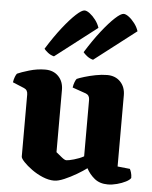

<svg xmlns="http://www.w3.org/2000/svg" viewBox="-55 -832 696 881"><g transform="rotate(5 293.0 -391.0)"><path d="M227 4Q202 4 174.5 -7.5Q147 -19 123.5 -36Q100 -53 85 -69Q70 -85 70 -93V-379Q70 -400 53 -407L0 -429Q2 -443 6.5 -454.5Q11 -466 15 -470Q32 -478 69 -489Q106 -500 143 -500Q181 -500 204 -476Q227 -452 227 -414V-127Q237 -119 252 -106.5Q267 -94 275 -94Q285 -94 310 -101Q335 -108 355 -119V-379Q355 -400 338 -407L275 -429Q277 -443 281.5 -454.5Q286 -466 290 -470Q301 -475 324 -482Q347 -489 375 -494.5Q403 -500 428 -500Q466 -500 489 -476Q512 -452 512 -414V-86L569 -80Q572 -75 575.5 -64Q579 -53 579 -39Q574 -30 556.5 -21Q539 -12 516.5 -6Q494 0 474 0Q437 0 413 -19.5Q389 -39 375 -66Q358 -53 330 -36.5Q302 -20 274 -8Q246 4 227 4ZM357 -564Q341 -568 328.5 -578Q316 -588 311 -595Q347 -653 380.5 -695.5Q414 -738 440 -762Q466 -786 479 -786Q489 -786 503 -775.5Q517 -765 530 -748Q543 -731 549 -712ZM177 -564Q161 -568 148.5 -578Q136 -588 131 -595Q167 -653 200.5 -695.5Q234 -738 260 -762Q286 -786 299 -786Q309 -786 323 -775.5Q337 -765 350 -748Q363 -731 369 -712Z"/></g></svg>

Font: Texturina 72pt Black
Style: Regular
Weight: 900
Designer: Guillermo Torres Carreño
Foundry: Omnibus-Type
Version: Version 1.002; ttfautohint (v1.8.3)